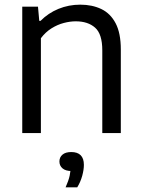

<svg xmlns="http://www.w3.org/2000/svg" viewBox="-20 -571 608 824"><path d="M75.5 0V-542.5H143L148.5 -481.5H154Q187 -515 231 -533Q275 -551 324.5 -551Q375.5 -551 414.8 -532.2Q454 -513.5 476.2 -471.2Q498.5 -429 498.5 -358.5V0H419V-355Q419 -425 388.2 -452.2Q357.5 -479.5 305 -479.5Q281 -479.5 254 -472.5Q227 -465.5 201.2 -449.5Q175.5 -433.5 155.5 -407V0ZM261.5 233Q274.5 204 279 182.8Q283.5 161.5 283.5 141L295.5 163H287.5Q261.5 163 248.2 151.5Q235 140 235 122Q235 104 248 92.8Q261 81.5 286 81.5Q312.5 81.5 326.2 95.2Q340 109 340 136.5Q340 157.5 332.8 183.8Q325.5 210 311.5 233Z"/></svg>

Font: Encode Sans Condensed Thin
Style: Regular
Weight: 400
Version: Version 3.002